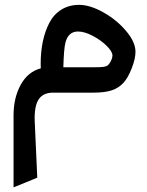

<svg xmlns="http://www.w3.org/2000/svg" viewBox="-20 -387 616 802"><path d="M244.6 -106H249H319.3H368.7Q399.9 -106 411.9 -107.7Q423.8 -109.4 429.2 -113.3Q433.1 -116.2 437.7 -122.8Q442.4 -129.4 446 -138.4Q449.7 -147.5 449.7 -155.3Q449.7 -171.4 426 -195.1Q402.3 -218.8 367.7 -237.1Q333 -255.4 305.7 -255.4Q265.6 -255.4 253.4 -209.5Q246.6 -183.1 244.6 -106ZM369.1 0H201.7Q159.7 0 141.1 28.8Q122.6 57.6 125 119.1L135.7 355L129.4 357.9L50.3 390.1L36.6 395.5V380.9V95.7Q36.6 21 66.7 -33.2Q96.7 -87.4 150.4 -101.6Q149.9 -112.3 149.9 -119.6Q149.9 -170.4 158.9 -213.6Q168 -256.8 186.3 -292Q204.6 -327.1 236.6 -346.9Q268.6 -366.7 310.5 -366.7Q355.5 -366.7 411.1 -335.7Q466.8 -304.7 506.3 -258.1Q545.9 -211.4 545.9 -170.9Q545.9 -142.1 530.5 -102.3Q515.1 -62.5 496.1 -41.5Q476.1 -19.5 447.3 -9.8Q418.5 0 369.1 0Z"/></svg>

Font: Samim WOL
Style: Medium-WOL
Weight: 500
Foundry: DejaVu fonts team - Redesigned by Saber Rastikerdar
Version: Version 4.0.0